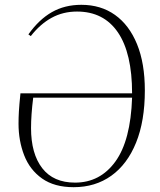

<svg xmlns="http://www.w3.org/2000/svg" viewBox="-20 -764 666 798"><path d="M286 14Q206 14 155 -22Q104 -58 80.5 -118.5Q57 -179 57 -250Q57 -274 58.5 -300.5Q60 -327 65 -376H529Q529 -543 470 -629.5Q411 -716 300 -716Q242 -716 194.5 -690Q147 -664 108 -614L98 -621Q142 -683 195.5 -713.5Q249 -744 318 -744Q399 -744 458 -702Q517 -660 549.5 -580.5Q582 -501 582 -388Q582 -261 545.5 -171Q509 -81 442.5 -33.5Q376 14 286 14ZM292 -5Q396 -5 459.5 -92.5Q523 -180 529 -358H118Q109 -286 109 -232Q109 -125 155.5 -65Q202 -5 292 -5Z"/></svg>

Font: Display Extralight
Style: Italic
Weight: 200
Italic angle: -2°
Designer: Latin by Veronika Burian and Jose Scaglione. Greek by Irene Vlachou. Cyrillic by Vera Evstafieva
Foundry: TypeTogether
Version: Version 3.002